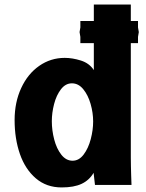

<svg xmlns="http://www.w3.org/2000/svg" viewBox="-20 -810 640 841"><path d="M44 -284Q44 -362 72.8 -424.2Q101.5 -486.5 151.8 -521.5Q202 -556.5 263.5 -556.5Q297.5 -556.5 334.5 -544.8Q371.5 -533 391 -503V-621H332V-648.5L328.5 -669.5L332 -690V-718H391V-790H553V-718H584.5V-690L588 -669.5L584.5 -648.5V-621H553V-120Q553 -100.5 553.5 -81.5Q554 -62.5 554.5 -43.5L556 0H396L390 -53Q371 -20.5 337.5 -4.8Q304 11 250 11Q183.5 11 137 -28.8Q90.5 -68.5 67.2 -135.5Q44 -202.5 44 -284ZM388 -278Q388 -316 376.8 -355Q365.5 -394 344.5 -419.5Q323.5 -445 295 -445Q267 -445 247 -419Q227 -393 217 -354.5Q207 -316 207 -279Q207 -239 217.5 -198.8Q228 -158.5 248.8 -132.2Q269.5 -106 298 -106Q326 -106 346.5 -133.2Q367 -160.5 377.5 -200.5Q388 -240.5 388 -278Z"/></svg>

Font: JuliaMono Black
Style: Regular
Weight: 900
Monospace: yes
Designer: cormullion
Foundry: corm
Version: Version 0.054; ttfautohint (v1.8.4)